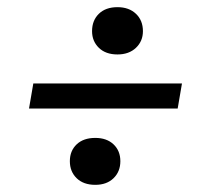

<svg xmlns="http://www.w3.org/2000/svg" viewBox="-20 -609 587 536"><path d="M379 -522Q379 -494 359.5 -475.5Q340 -457 308 -457Q275 -457 256 -475.5Q237 -494 237 -522Q237 -552 256 -570.5Q275 -589 308 -589Q340 -589 359.5 -570.5Q379 -552 379 -522ZM316 -159Q316 -130 297 -111.5Q278 -93 246 -93Q213 -93 194 -111.5Q175 -130 175 -159Q175 -188 194 -206Q213 -224 246 -224Q278 -224 297 -206Q316 -188 316 -159ZM488 -376 476 -306H61L73 -376Z"/></svg>

Font: Roboto Serif 72pt SemiCondensed SemiBold
Style: Italic
Weight: 600
Width: 4
Italic angle: -10°
Designer: Greg Gazdowicz
Foundry: Commercial Type
Version: Version 1.008